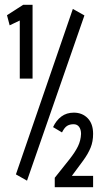

<svg xmlns="http://www.w3.org/2000/svg" viewBox="-20 -706 415 796"><path d="M62 -380V-621L20 -601L9 -643L76 -686H115V-380ZM92 43 46 17 282 -669 330 -642ZM207 70V31Q244 -15 268 -45.5Q292 -76 303.5 -100Q315 -124 316 -151Q316 -169 308 -180Q300 -191 285 -191Q269 -191 258 -184Q247 -177 237 -157L200 -179Q213 -207 234.5 -223Q256 -239 286 -239Q321 -239 343.5 -216Q366 -193 366 -151Q366 -119 355.5 -93.5Q345 -68 325 -40.5Q305 -13 278 23H366V70Z"/></svg>

Font: Inconsolata Condensed SemiBold
Style: Regular
Weight: 600
Width: 3
Monospace: yes
Designer: Raph Levien, Cyreal, Brenton Simpson
Foundry: Raph Levien, Cyreal, Google
Version: Version 3.100; ttfautohint (v1.8.4.7-5d5b)